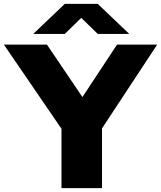

<svg xmlns="http://www.w3.org/2000/svg" viewBox="-47 -970 830 990"><path d="M763.5 -740 479 -308V0H270V-306L-27 -740H195L378 -469.5L556.5 -740ZM619.5 -795H457L372 -878L287 -795H124.5L287 -950H457Z"/></svg>

Font: Encode Sans Expanded ExtraBold
Style: Regular
Weight: 800
Width: 7
Designer: Multiple Designers
Foundry: Impallari Type
Version: Version 2.000